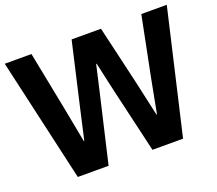

<svg xmlns="http://www.w3.org/2000/svg" viewBox="-125 -859 1151 1020"><g transform="rotate(-20 450.0 -349.0)"><path d="M-8 -698H143L209 -363L246 -169H249L293 -363L370 -698H536L614 -363L657 -169H660L697 -363L764 -698H908L746 0H573L485 -378L451 -531H448L413 -378L325 0H151Z"/></g></svg>

Font: iA Writer Duo V
Style: Regular
Weight: 400
Designer: Mike Abbink, Paul van der Laan, Pieter van Rosmalen, Oliver Reichenstein
Foundry: Information Architects Inc.
Version: Version 2.000